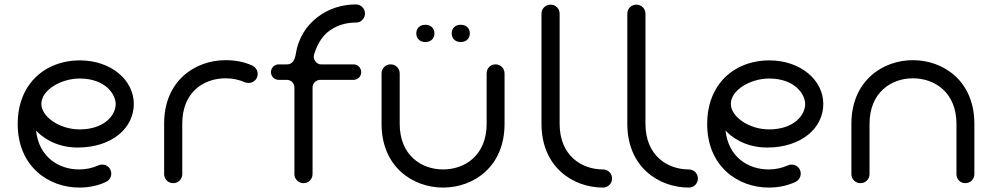

<svg xmlns="http://www.w3.org/2000/svg" viewBox="-20 -828 4502 868"><path d="M340 -473C457 -473 503 -401 503 -358C503 -305 449 -243 340 -243C247 -243 167 -302 167 -358C167 -422 257 -473 340 -473ZM60 -268C60 -73 202 20 338 20C381 20 421 12 458 -5C473 -12 483 -26 483 -43C483 -66 465 -84 442 -84C435 -84 431 -83 424 -80C397 -68 368 -62 338 -62C246 -62 156 -117 143 -238C166 -212 229 -161 331 -161C486 -161 585 -249 585 -358C585 -467 481 -555 341 -555C253 -555 171 -521 118 -453C82 -406 60 -345 60 -268Z M804 -269C804 -411 900 -474 1000 -474C1031 -474 1060 -468 1087 -456C1092 -454 1097 -453 1104 -453C1127 -453 1145 -471 1145 -494C1145 -510 1135 -524 1122 -531C1085 -548 1044 -556 1000 -556C863 -556 722 -464 722 -269V-41C722 -18 740 0 763 0C786 0 804 -18 804 -41Z M1311 -41C1311 -30 1315 -20 1323 -12C1331 -4 1341 0 1352 0C1364 0 1374 -4 1381 -12C1389 -20 1393 -30 1393 -41V-432C1393 -441 1396 -449 1403 -457C1411 -464 1419 -467 1428 -467H1578C1587 -467 1595 -470 1603 -477C1610 -485 1613 -493 1613 -502C1613 -511 1610 -519 1603 -527C1595 -534 1587 -537 1578 -537H1431C1420 -537 1412 -542 1405 -552C1398 -561 1397 -571 1400 -582C1415 -631 1439 -668 1472 -691C1507 -715 1546 -726 1589 -726C1601 -726 1611 -730 1618 -738C1626 -746 1630 -756 1630 -767C1630 -778 1626 -788 1618 -796C1610 -804 1600 -808 1589 -808C1528 -808 1467 -790 1416 -751C1365 -712 1328 -657 1316 -578C1314 -567 1310 -557 1304 -549C1297 -541 1289 -537 1278 -537H1240C1231 -537 1223 -534 1215 -527C1208 -519 1205 -511 1205 -502C1205 -493 1208 -485 1215 -477C1223 -470 1231 -467 1240 -467H1276C1286 -467 1294 -464 1301 -457C1308 -449 1311 -441 1311 -432Z M2261 -496C2261 -519 2243 -537 2220 -537C2197 -537 2180 -519 2180 -496V-268C2180 -126 2082 -62 1983 -62C1885 -62 1787 -126 1787 -268V-496C1787 -519 1769 -537 1746 -537C1723 -537 1705 -519 1705 -496V-268C1705 -73 1847 20 1983 20C2120 20 2261 -73 2261 -268ZM1862 -677C1862 -657 1875 -638 1903 -638C1931 -638 1944 -657 1944 -677C1944 -697 1931 -716 1903 -716C1875 -716 1862 -697 1862 -677ZM2022 -677C2022 -657 2035 -638 2063 -638C2091 -638 2104 -657 2104 -677C2104 -697 2091 -716 2063 -716C2035 -716 2022 -697 2022 -677Z M2428 -268C2428 -73 2570 20 2706 20C2729 20 2747 2 2747 -21C2747 -44 2729 -62 2706 -62C2608 -62 2510 -126 2510 -268V-766C2510 -789 2492 -807 2469 -807C2446 -807 2428 -789 2428 -766Z M2816 -268C2816 -73 2958 20 3094 20C3117 20 3135 2 3135 -21C3135 -44 3117 -62 3094 -62C2996 -62 2898 -126 2898 -268V-766C2898 -789 2880 -807 2857 -807C2834 -807 2816 -789 2816 -766Z M3457 -473C3574 -473 3620 -401 3620 -358C3620 -305 3566 -243 3457 -243C3364 -243 3284 -302 3284 -358C3284 -422 3374 -473 3457 -473ZM3177 -268C3177 -73 3319 20 3455 20C3498 20 3538 12 3575 -5C3590 -12 3600 -26 3600 -43C3600 -66 3582 -84 3559 -84C3552 -84 3548 -83 3541 -80C3514 -68 3485 -62 3455 -62C3363 -62 3273 -117 3260 -238C3283 -212 3346 -161 3448 -161C3603 -161 3702 -249 3702 -358C3702 -467 3598 -555 3458 -555C3370 -555 3288 -521 3235 -453C3199 -406 3177 -345 3177 -268Z M4385 -268C4385 -463 4244 -556 4107 -556C3971 -556 3829 -463 3829 -268V-41C3829 -18 3847 0 3870 0C3893 0 3911 -18 3911 -41V-268C3911 -410 4009 -474 4107 -474C4206 -474 4304 -410 4304 -268V-41C4304 -18 4321 0 4344 0C4367 0 4385 -18 4385 -41Z"/></svg>

Font: Fabada
Style: Regular
Weight: 400
Designer: deFharo
Foundry: deFharo.com
Version: Version 4.000 2011 initial release